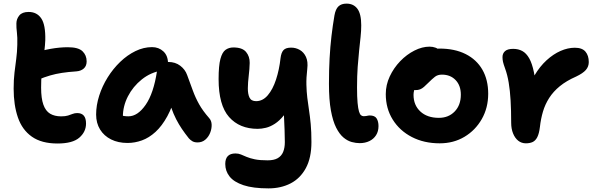

<svg xmlns="http://www.w3.org/2000/svg" viewBox="-20 -780 3294 1061"><path d="M297.8 13Q209.6 13 156 -24.8Q102.4 -62.6 78.9 -131.1Q55.4 -199.6 55.4 -290Q55.4 -340.2 60.2 -379.5Q65 -418.8 69.8 -455.1Q74.6 -491.4 75.6 -532.8Q76.8 -574.6 73.4 -600.7Q70 -626.8 70.6 -651Q71 -675.6 86.9 -694.8Q102.8 -714 138.2 -714Q183.8 -714 208 -678.4Q232.2 -642.8 230.2 -557.8Q229 -529 225.4 -500.2Q221.8 -471.4 217.6 -440.5Q213.4 -409.6 210.3 -374.1Q207.2 -338.6 207.2 -295.6Q207.2 -236.6 219.7 -201.6Q232.2 -166.6 256.8 -151.8Q281.4 -137 318 -137Q341.4 -137 355.9 -141.6Q370.4 -146.2 381.7 -150.7Q393 -155.2 406.8 -155.2Q430.6 -155.2 443 -141Q455.4 -126.8 455.4 -97.4Q455.4 -51.4 418.2 -19.2Q381 13 297.8 13ZM189.6 -339Q148.4 -321.8 125.7 -340.4Q103 -359 103 -393.8Q103 -423 113.9 -446.5Q124.8 -470 169.4 -486.4Q210 -501.2 259.9 -510.1Q309.8 -519 354.8 -519Q413 -519 435.9 -496.8Q458.8 -474.6 458.8 -440.8Q458.8 -415.6 443.2 -401.6Q427.6 -387.6 402.2 -385.6Q357.2 -382.6 322.5 -377.3Q287.8 -372 256.9 -363Q226 -354 189.6 -339Z M684.8 10Q633 10 593.9 -9.5Q554.8 -29 533 -64.4Q511.2 -99.8 511.2 -147Q511.2 -198 528.1 -251.1Q545 -304.2 575 -352.3Q605 -400.4 644.4 -438.2Q683.8 -476 728.8 -497.8Q773.8 -519.6 820.2 -519.6Q857.4 -519.6 883 -495.9Q908.6 -472.2 908.6 -428Q908.6 -412.2 899.6 -403Q890.6 -393.8 877 -391Q813 -380.6 763.9 -341.3Q714.8 -302 686.9 -247.6Q659 -193.2 659 -134.2Q659 -116.6 661.7 -102.1Q664.4 -87.6 672.4 -65.6L604 -168.2Q628.4 -149.8 646.6 -143.5Q664.8 -137.2 689.6 -137.2Q740.8 -137.2 784.9 -200.8Q829 -264.4 847.6 -387Q851.4 -411.2 869.3 -424.4Q887.2 -437.6 910.2 -437.6Q948.6 -437.6 976 -416.8Q1003.4 -396 1014.2 -365.2Q1031.4 -318.6 1045.7 -279.4Q1060 -240.2 1080.4 -203.8Q1100.8 -167.4 1135.6 -127.8Q1149 -113.2 1149.6 -90.8Q1150.2 -68.4 1141.2 -45.8Q1132.2 -23.2 1114.5 -8.1Q1096.8 7 1071.8 7Q1054 7 1042.8 0.3Q1031.6 -6.4 1023.6 -15.6Q1002.2 -42.4 985.2 -67.5Q968.2 -92.6 953.5 -121.1Q938.8 -149.6 926.2 -185.4Q913.6 -221.2 901.2 -267.6L954.4 -272.2Q934.6 -192.2 904.8 -137.9Q875 -83.6 839.3 -51Q803.6 -18.4 764.3 -4.2Q725 10 684.8 10Z M1463.8 261Q1378.2 261 1325.5 243.4Q1272.8 225.8 1248.8 195.5Q1224.8 165.2 1224.8 126.2Q1224.8 68 1281.2 68Q1298 68 1311.5 73.7Q1325 79.4 1342.9 87Q1360.8 94.6 1387.9 100.3Q1415 106 1458.6 106Q1494 106 1514.7 94.1Q1535.4 82.2 1544.7 59.6Q1554 37 1554 5Q1554 -31.6 1552.6 -61.4Q1551.2 -91.2 1550.1 -119.9Q1549 -148.6 1547.5 -180.6Q1546 -212.6 1545.8 -252.6L1592.6 -218.2Q1572.2 -171.8 1548.3 -142.2Q1524.4 -112.6 1499.1 -96.2Q1473.8 -79.8 1449.5 -73.9Q1425.2 -68 1404 -68Q1303.6 -68 1245.8 -133.4Q1188 -198.8 1188 -343Q1188 -416.8 1198 -454.2Q1208 -491.6 1226.5 -504.7Q1245 -517.8 1269.8 -517.8Q1319 -517.8 1339.7 -492.9Q1360.4 -468 1359.8 -432.2Q1359 -398.4 1354.5 -361.5Q1350 -324.6 1349.6 -292.7Q1349.2 -260.8 1358.7 -240.9Q1368.2 -221 1395.2 -221Q1432 -221 1459.8 -253.6Q1487.6 -286.2 1505.4 -340.5Q1523.2 -394.8 1530.2 -458.4Q1534 -489.6 1546.7 -503.2Q1559.4 -516.8 1588.8 -516.8Q1614.8 -516.8 1636.9 -504Q1659 -491.2 1670.9 -465.4Q1682.8 -439.6 1678 -400Q1672.2 -349.8 1673.2 -311.4Q1674.2 -273 1678.2 -239.5Q1682.2 -206 1687.6 -171.5Q1693 -137 1697 -94.6Q1701 -52.2 1701 5Q1701 92 1670.2 148.9Q1639.4 205.8 1585.9 233.4Q1532.4 261 1463.8 261Z M1967.4 11Q1947.4 11 1924.1 4.9Q1900.8 -1.2 1878.4 -19.8Q1856 -38.4 1837.7 -74.4Q1819.4 -110.4 1808.6 -169.4Q1797.8 -228.4 1797.8 -317Q1797.8 -392.8 1801.3 -457.3Q1804.8 -521.8 1811.7 -580.4Q1818.6 -639 1828.2 -695Q1834.4 -730 1850.5 -745Q1866.6 -760 1894.8 -760Q1933.6 -760 1954.9 -731.7Q1976.2 -703.4 1976.2 -640.2Q1976.2 -610 1972.6 -575.9Q1969 -541.8 1964.6 -501.2Q1960.2 -460.6 1956.6 -410.5Q1953 -360.4 1953 -297Q1953 -243.2 1956 -211.4Q1959 -179.6 1963.9 -163.6Q1968.8 -147.6 1975.6 -142.7Q1982.4 -137.8 1989.8 -137.8Q1997.8 -137.8 2003.5 -138.9Q2009.2 -140 2013.6 -141Q2018 -142 2022.8 -142Q2051.2 -142 2061.4 -125.3Q2071.6 -108.6 2071.6 -83.2Q2071.6 -54 2058.1 -32.8Q2044.6 -11.6 2021.1 -0.3Q1997.6 11 1967.4 11Z M2409.8 12Q2323.2 12 2255.9 -22.8Q2188.6 -57.6 2150.2 -119.2Q2111.8 -180.8 2111.8 -260Q2111.8 -310.8 2133.8 -357.8Q2155.8 -404.8 2191.6 -441.9Q2227.4 -479 2270.2 -500.6Q2313 -522.2 2353.8 -522.2Q2371.4 -522.2 2386.5 -516.6Q2401.6 -511 2411 -499.3Q2420.4 -487.6 2420.4 -467.6Q2420.4 -432.4 2405.6 -405.2Q2390.8 -378 2346 -362.6Q2323.8 -353.2 2305.6 -337.1Q2287.4 -321 2276.3 -299.8Q2265.2 -278.6 2265.2 -255.8Q2265.2 -198.8 2303 -163.8Q2340.8 -128.8 2405.2 -128.8Q2458.6 -128.8 2492.6 -163.9Q2526.6 -199 2526.6 -256.8Q2526.6 -307.4 2497.7 -337.5Q2468.8 -367.6 2422.2 -367.6Q2398.6 -367.6 2383.3 -355.6Q2368 -343.6 2348 -323.6Q2333.6 -309.2 2323 -299.9Q2312.4 -290.6 2301.5 -286.3Q2290.6 -282 2275.2 -282Q2257.4 -282 2243.7 -295.8Q2230 -309.6 2230 -348.6Q2230 -377.4 2245.6 -406.4Q2261.2 -435.4 2286.8 -459Q2312.4 -482.6 2344 -497.1Q2375.6 -511.6 2407.8 -511.6Q2493 -511.6 2553.4 -481.1Q2613.8 -450.6 2645.8 -394.7Q2677.8 -338.8 2677.8 -262Q2677.8 -184.2 2642.4 -122.1Q2607 -60 2546.7 -24Q2486.4 12 2409.8 12Z M2886 12Q2862 12 2843.9 -2.3Q2825.8 -16.6 2815.3 -42.5Q2804.8 -68.4 2804.8 -101.4Q2804.8 -170.2 2801.6 -225Q2798.4 -279.8 2791.1 -323.4Q2783.8 -367 2771.6 -400.2Q2762.4 -425.6 2759.6 -438.2Q2756.8 -450.8 2756.8 -464.6Q2756.8 -484.8 2770.8 -497.4Q2784.8 -510 2816 -510Q2844.4 -510 2866.4 -498Q2888.4 -486 2904.4 -457.9Q2920.4 -429.8 2930.5 -380.7Q2940.6 -331.6 2944.4 -256.8L2885.4 -247.6Q2903.8 -313 2933.5 -363Q2963.2 -413 3000.4 -447Q3037.6 -481 3077.7 -498.6Q3117.8 -516.2 3156.4 -516.2Q3197.2 -516.2 3215.4 -494.5Q3233.6 -472.8 3233.6 -437Q3233.6 -411.8 3217.4 -393.3Q3201.2 -374.8 3163.4 -356.8Q3110 -333.4 3073.7 -303.7Q3037.4 -274 3014.8 -238.6Q2992.2 -203.2 2980.4 -163.2Q2968.6 -123.2 2963.6 -78.4Q2959.2 -42 2949.2 -22.3Q2939.2 -2.6 2923.6 4.7Q2908 12 2886 12Z"/></svg>

Font: Shantell Sans Light
Style: Regular
Weight: 300
Designer: Stephen Nixon, Anya Danilova, Shantell Martin
Foundry: Arrow Type
Version: Version 1.011;[c5ecc13dd]